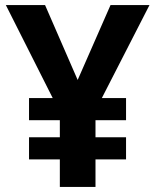

<svg xmlns="http://www.w3.org/2000/svg" viewBox="-20 -785 612 754"><path d="M285 -471 157 -765H3L187 -400H94V-313H215V-246H94V-159H215V-51H355V-159H475V-246H355V-313H475V-400H380L567 -765H414Z"/></svg>

Font: Noto Sans Tamil UI
Style: Bold
Weight: 700
Designer: Jelle Bosma - Monotype Design Team
Foundry: Monotype Imaging Inc.
Version: Version 2.004